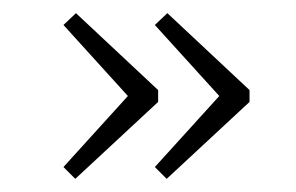

<svg xmlns="http://www.w3.org/2000/svg" viewBox="-20 -414 450 292"><path d="M215.5 -160 313.5 -268 215.5 -376 234.5 -394 359.5 -277V-259L233.5 -142ZM76.5 -160 174.5 -268 76.5 -376 95.5 -394 220.5 -277V-259L94.5 -142Z"/></svg>

Font: Didactic
Style: Regular
Weight: 400
Designer: Tyler Finck
Foundry: Etcetera Type Co
Version: Version 3.007;FEAKit 1.0